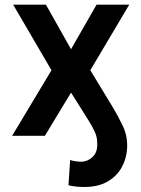

<svg xmlns="http://www.w3.org/2000/svg" viewBox="-20 -565 588 799"><path d="M30.5 0 194.2 -272.7 34.8 -545.5H171.2L275.6 -360.1L381.7 -545.5H517.8L355.8 -272.7L446 -124.3Q447.4 -122.2 449.9 -117.9Q471.6 -82 491.7 -39.6Q511.7 2.8 508.9 53.3Q506.4 95.9 486 132.3Q465.6 168.7 427 190.9Q388.5 213.1 331.3 213.1Q313.2 213.1 297.9 211.6Q282.7 210.2 264.9 206L272 100.9Q279.5 103.7 293.5 105.8Q307.5 108 316.4 108Q344.8 108 366.5 87Q388.1 66.1 384.2 24.1Q383.9 5.3 375.2 -14.7Q366.5 -34.8 348 -64.6L275.6 -179.7L166.9 0Z"/></svg>

Font: Inter UI Semi Bold
Style: Regular
Weight: 600
Designer: Rasmus Andersson
Foundry: rsms
Version: 3.2;8d6f07862